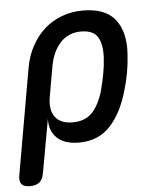

<svg xmlns="http://www.w3.org/2000/svg" viewBox="-70 -607 722 834"><g transform="rotate(-5 291.5 -190.0)"><path d="M27 180Q1 180 -9.5 167.5Q-20 155 -15 128L66 -334Q75 -385 98 -427Q121 -469 154 -498.5Q187 -528 230 -544Q273 -560 322 -560Q421 -560 463.5 -504.5Q506 -449 499 -354Q497 -315 490 -275.5Q483 -236 471 -197Q444 -101 392 -45.5Q340 10 256 10Q194 10 161 -20.5Q128 -51 130 -105L88 128Q84 155 69 167.5Q54 180 27 180ZM236 -80Q290 -80 320.5 -111.5Q351 -143 369 -202Q379 -239 386 -275.5Q393 -312 395 -348Q398 -407 378.5 -438.5Q359 -470 305 -470Q279 -470 256.5 -460.5Q234 -451 216.5 -432.5Q199 -414 187 -388Q175 -362 169 -328L147 -202Q136 -144 159.5 -112Q183 -80 236 -80Z"/></g></svg>

Font: Maple Mono Medium
Style: Italic
Weight: 500
Italic angle: -10°
Monospace: yes
Designer: subframe7536
Version: Version 7.000